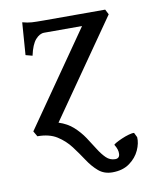

<svg xmlns="http://www.w3.org/2000/svg" viewBox="-77 -519 605 772"><g transform="rotate(-10 225.5 -133.5)"><path d="M140.6 -39.1Q175.8 -27.8 199.7 -6.1Q223.6 15.6 241 41.5Q258.3 67.4 272.9 91.1Q287.6 114.7 303.2 129.9Q318.8 145 339.8 145Q357.4 145 358.6 127.2Q359.9 109.4 346.7 88.4Q345.2 86.4 355.5 80.6Q365.7 74.7 380.9 68.1Q396 61.5 410.6 57.4Q425.3 53.2 432.6 54.2L441.9 73.2Q443.8 97.7 430.9 126.2Q418 154.8 390.1 175Q362.3 195.3 319.8 195.3Q286.1 195.3 263.2 175.5Q240.2 155.8 221.2 126.7Q202.1 97.7 180.2 68.6Q158.2 39.6 127 19.8Q95.7 0 47.4 0L34.7 -22L301.3 -405.3H146.5Q127.9 -405.3 111.1 -386.2Q94.2 -367.2 84.5 -322.3L57.1 -329.6L66.9 -461.9Q88.4 -456.1 105 -455.1Q121.6 -454.1 152.8 -454.1H404.3L415 -433.1Z"/></g></svg>

Font: Gentium Book Plus
Style: Regular
Weight: 400
Designer: Victor Gaultney, Annie Olsen, Iska Routamaa, Becca Hirsbrunner
Foundry: SIL International
Version: Version 6.101